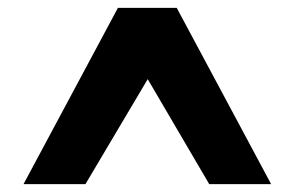

<svg xmlns="http://www.w3.org/2000/svg" viewBox="-20 -720 752 490"><path d="M357 -518 198 -250H40L281 -700H431L672 -250H514Z"/></svg>

Font: Albert Sans ExtraBold
Style: Regular
Weight: 800
Designer: Andreas Rasmussen
Foundry: a.Foundry
Version: Version 1.025